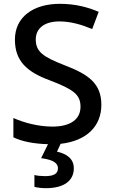

<svg xmlns="http://www.w3.org/2000/svg" viewBox="-20 -744 594 1004"><path d="M366 136C366 83 324 59 278 49L297 8C432 -7 510 -83 510 -196C510 -308 442 -355 320 -402C206 -446 167 -473 167 -538C167 -593 209 -632 291 -632C351 -632 410 -614 462 -592L496 -682C441 -706 374 -724 293 -724C154 -724 58 -655 58 -537C58 -424 121 -368 240 -324C363 -277 401 -250 401 -186C401 -122 351 -82 254 -82C180 -82 103 -103 50 -127V-26C95 -4 157 8 231 10L195 83C246 90 283 103 283 136C283 166 259 177 215 177C195 177 174 175 160 171V233C173 237 196 240 220 240C315 240 366 201 366 136Z"/></svg>

Font: Noto Sans Georgian Medium
Style: Regular
Weight: 500
Designer: Monotype Design Team, Akaki Razmadze
Foundry: Google LLC
Version: Version 2.005